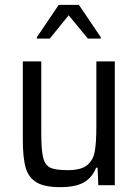

<svg xmlns="http://www.w3.org/2000/svg" viewBox="-20 -763 569 791"><path d="M74 0ZM382 -72H376Q361 -33 327 -12.5Q293 8 228 8Q163 8 130 -12Q97 -32 85.5 -73Q74 -114 74 -188V-510H150V-216Q150 -144 158 -113Q166 -82 187.5 -72Q209 -62 259 -62Q314 -62 339 -82.5Q364 -103 370.5 -139.5Q377 -176 377 -245V-510H453V0H385ZM132 -604V-610L222 -743H305L395 -610V-604H342L263 -700L185 -604Z"/></svg>

Font: Assailand
Style: Regular
Weight: 400
Designer: Hector Gatti with collaboration of the Omnibus-Type team
Foundry: Omnibus-Type
Version: Version 0.072;October 19, 2019;FontCreator 12.0.0.2547 64-bi